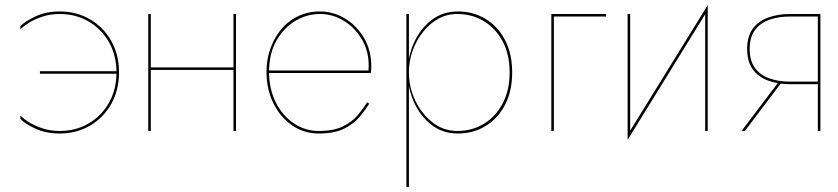

<svg xmlns="http://www.w3.org/2000/svg" viewBox="-20 -515 3296 755"><path d="M137 -235V-225H441V-235ZM438 -230Q438 -163 408.5 -111Q379 -59 328.5 -29.5Q278 0 215 0Q178 0 146.5 -10.5Q115 -21 93 -35Q71 -49 60 -61V-48Q77 -29 118.5 -9.5Q160 10 215 10Q281 10 334 -21Q387 -52 417.5 -106.5Q448 -161 448 -230Q448 -300 417.5 -354Q387 -408 334 -439Q281 -470 215 -470Q160 -470 118.5 -450Q77 -430 60 -412V-399Q71 -411 93 -425Q115 -439 146.5 -449.5Q178 -460 215 -460Q278 -460 328.5 -430.5Q379 -401 408.5 -349Q438 -297 438 -230Z M570 -240H900V-250H570ZM898 -460V0H908V-460ZM563 -460V0H573V-460Z M1035 -228H1438Q1439 -234 1439.5 -241Q1440 -248 1440 -254Q1440 -317 1411.5 -365.5Q1383 -414 1337 -442Q1291 -470 1238 -470Q1189 -470 1148.5 -449.5Q1108 -429 1080 -392.5Q1052 -356 1038 -308Q1033 -290 1030.5 -271Q1028 -252 1028 -232Q1028 -163 1055.5 -108Q1083 -53 1129.5 -21.5Q1176 10 1233 10Q1296 10 1334 -9.5Q1372 -29 1394.5 -56Q1417 -83 1432 -107L1424 -113Q1409 -89 1387 -62.5Q1365 -36 1328.5 -18Q1292 0 1233 0Q1179 0 1134.5 -30.5Q1090 -61 1064 -113.5Q1038 -166 1038 -232Q1038 -304 1067 -355Q1096 -406 1141.5 -433Q1187 -460 1238 -460Q1290 -460 1335.5 -431Q1381 -402 1407.5 -352Q1434 -302 1429 -238H1035Z M1588 220V-460H1578V220ZM1994 -230Q1994 -304 1966 -357.5Q1938 -411 1889.5 -440.5Q1841 -470 1781 -470Q1720 -470 1675.5 -435Q1631 -400 1607 -345Q1583 -290 1583 -230Q1583 -171 1607 -115.5Q1631 -60 1675.5 -25Q1720 10 1781 10Q1841 10 1889.5 -19.5Q1938 -49 1966 -103Q1994 -157 1994 -230ZM1984 -230Q1984 -160 1956.5 -108Q1929 -56 1882.5 -28Q1836 0 1778 0Q1724 0 1681 -33.5Q1638 -67 1613 -119.5Q1588 -172 1588 -230Q1588 -288 1613 -340.5Q1638 -393 1681 -426.5Q1724 -460 1778 -460Q1836 -460 1882.5 -432Q1929 -404 1956.5 -352.5Q1984 -301 1984 -230Z M2148 -460V0H2158V-450H2363V-460Z M2758 -467 2763 -495 2453 7 2448 35ZM2458 -460H2448V35L2458 15ZM2763 -495 2753 -475V0H2763Z M2909 0 3055 -193H3042L2896 0ZM3206 0V-460H3196V0ZM3199 -194H3086Q3042 -194 3006 -206.5Q2970 -219 2949 -247.5Q2928 -276 2928 -322Q2928 -369 2949 -397Q2970 -425 3006 -437.5Q3042 -450 3086 -450H3199V-460H3086Q3039 -460 3000.5 -446Q2962 -432 2940 -402Q2918 -372 2918 -322Q2918 -273 2940 -242.5Q2962 -212 3000.5 -198Q3039 -184 3086 -184H3199Z"/></svg>

Font: Jost Thin
Style: Regular
Weight: 250
Version: Version 3.710